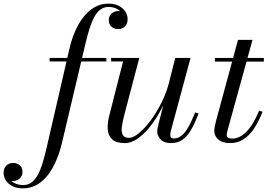

<svg xmlns="http://www.w3.org/2000/svg" viewBox="-215 -780 1479 1060"><path d="M-89 260Q-124 260 -147.5 247.2Q-171 234.5 -183 215Q-195 195.5 -195 175Q-195 148 -179.8 133.8Q-164.5 119.5 -143 119.5Q-122 119.5 -106.5 131.8Q-91 144 -91 169Q-91 185.5 -99 196.8Q-107 208 -119 213.8Q-131 219.5 -143 219.5Q-155.5 219.5 -167 214.2Q-178.5 209 -186.2 199.2Q-194 189.5 -194 175H-174.5Q-174.5 187.5 -165.2 203Q-156 218.5 -136.5 230Q-117 241.5 -87 241.5Q-60.5 241.5 -41 227.2Q-21.5 213 -6.8 186.2Q8 159.5 19.2 122.8Q30.5 86 41 41.5L168.5 -511.5Q179 -558 197.5 -602.2Q216 -646.5 242.8 -682Q269.5 -717.5 304.8 -738.8Q340 -760 384 -760Q418.5 -760 442 -747.2Q465.5 -734.5 477.5 -715Q489.5 -695.5 489.5 -675Q489.5 -649 475 -634.2Q460.5 -619.5 438 -619.5Q417 -619.5 401.2 -631.8Q385.5 -644 385.5 -669Q385.5 -684.5 393 -695.8Q400.5 -707 412.5 -713.2Q424.5 -719.5 438 -719.5Q445.5 -719.5 454.5 -716.5Q463.5 -713.5 471.2 -708Q479 -702.5 483.8 -694.2Q488.5 -686 488.5 -675H469.5Q469.5 -688 460.2 -703.5Q451 -719 432 -730.2Q413 -741.5 384 -741.5Q358.5 -741.5 339.2 -727Q320 -712.5 305.5 -685.8Q291 -659 279.2 -622Q267.5 -585 257 -540L126.5 11.5Q115.5 57.5 97.2 101.8Q79 146 52.8 181.8Q26.5 217.5 -9 238.8Q-44.5 260 -89 260ZM59 -440.5V-460H372V-440.5Z M474 10Q426 10 404 -10.8Q382 -31.5 379.8 -66Q377.5 -100.5 388 -141L464.5 -440.5H398.5V-460H554L473 -152.5Q462.5 -113.5 458.2 -83.2Q454 -53 462.2 -36Q470.5 -19 497 -19Q520.5 -19 552.5 -45.2Q584.5 -71.5 617.2 -115.5Q650 -159.5 677.2 -214.5Q704.5 -269.5 719 -327H734Q724 -285.5 704.8 -239.2Q685.5 -193 659.5 -148.8Q633.5 -104.5 603 -68.5Q572.5 -32.5 539.8 -11.2Q507 10 474 10ZM730 10Q691 10 672 -10Q653 -30 653 -52.5Q653 -58.5 654.2 -67.8Q655.5 -77 657.5 -85L752.5 -460H837L727 -52.5Q726 -48 725.5 -43.2Q725 -38.5 725 -34.5Q725 -15.5 743.5 -15.5Q766.5 -15.5 786 -30.2Q805.5 -45 823.8 -76.8Q842 -108.5 862.5 -159.5L881 -153Q859.5 -95.5 837.8 -59.5Q816 -23.5 790 -6.8Q764 10 730 10Z M1056.5 10Q1025.5 10 1006 0.2Q986.5 -9.5 977.2 -25.2Q968 -41 968 -58Q968 -66 970.5 -80.5Q973 -95 977 -110L1099 -560H1179L1041 -59Q1039.5 -53.5 1038 -47Q1036.5 -40.5 1036.5 -33.5Q1036.5 -15 1067.5 -15Q1088.5 -15 1108.5 -25Q1128.5 -35 1147.2 -54.5Q1166 -74 1183 -102.8Q1200 -131.5 1215.5 -169L1234.5 -163Q1213 -108 1186.8 -69.2Q1160.5 -30.5 1128.2 -10.2Q1096 10 1056.5 10ZM971.5 -440V-460H1241.5V-440Z"/></svg>

Font: Bodoni Moda 11pt
Style: Italic
Weight: 400
Italic angle: -13°
Version: Version 2.004